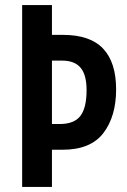

<svg xmlns="http://www.w3.org/2000/svg" viewBox="-20 -734 500 754"><path d="M436 -383Q436 -277 386 -211.5Q336 -146 226 -146H184V0H67V-714H184V-597H228Q334 -597 385 -543Q436 -489 436 -383ZM215 -247Q271 -247 295.5 -278.5Q320 -310 320 -380Q320 -440 296.5 -468Q273 -496 224 -496H184V-247Z"/></svg>

Font: Noto Sans Ethiopic ExtraCondensed SemiBold
Style: Regular
Weight: 600
Width: 2
Designer: Monotype Design Team
Foundry: Monotype Imaging Inc.
Version: Version 2.102; ttfautohint (v1.8.4.7-5d5b)